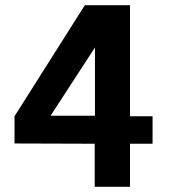

<svg xmlns="http://www.w3.org/2000/svg" viewBox="-20 -720 654 740"><path d="M36 -272 307 -700H481V-272H568V-166H481V0H345V-166L36 -167ZM175 -274H346V-537Z"/></svg>

Font: Lopes Sans
Style: Bold
Weight: 700
Designer: Gabriel Lam, Diego Maldonado
Foundry: TypeRant, Foresti Design
Version: Version 4.000